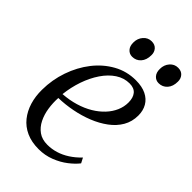

<svg xmlns="http://www.w3.org/2000/svg" viewBox="-218 -798 890 890"><g transform="rotate(45 227.0 -353.0)"><path d="M399 -83.5Q383 -62.5 355 -40.8Q327 -19 290.5 -4.8Q254 9.5 213 9.5Q166.5 9.5 131.8 -6.2Q97 -22 74.2 -50.5Q51.5 -79 40.2 -116.2Q29 -153.5 29.5 -196.5Q30 -262.5 51 -323.2Q72 -384 109.2 -431.8Q146.5 -479.5 196.8 -507.5Q247 -535.5 306.5 -535.5Q347 -535.5 374.5 -522Q402 -508.5 416 -484.2Q430 -460 430 -428Q430 -387.5 411.2 -355.2Q392.5 -323 359.8 -298.8Q327 -274.5 285.8 -258Q244.5 -241.5 199.2 -232.8Q154 -224 110 -223Q108 -189.5 113 -156Q118 -122.5 131.8 -94.8Q145.5 -67 169 -50.2Q192.5 -33.5 227 -33.5Q255.5 -33.5 282.8 -41.8Q310 -50 336 -66.8Q362 -83.5 386 -108.5ZM296 -504.5Q260 -504.5 228.5 -483.8Q197 -463 172.5 -426.8Q148 -390.5 132.2 -344.8Q116.5 -299 111 -249.5Q154 -252.5 191.5 -263.8Q229 -275 259 -293Q289 -311 310.5 -334Q332 -357 343.5 -383.5Q355 -410 355 -438Q355 -469.5 340.5 -487Q326 -504.5 296 -504.5ZM216.5 -600Q198 -600 185.8 -613.8Q173.5 -627.5 174 -651.5Q174 -677.5 190.2 -696.2Q206.5 -715 230.5 -715Q252 -715 263.8 -701.5Q275.5 -688 275 -668.5Q275 -637 258.5 -618.5Q242 -600 216.5 -600ZM390 -600Q371.5 -600 359.2 -613.8Q347 -627.5 347.5 -651.5Q347.5 -677.5 363.5 -696.2Q379.5 -715 404 -715Q425.5 -715 437.2 -701.5Q449 -688 448.5 -668.5Q448.5 -637 432 -618.5Q415.5 -600 390 -600Z"/></g></svg>

Font: Merriweather 96pt Light
Style: Italic
Weight: 300
Italic angle: -7.8°
Version: Version 2.101